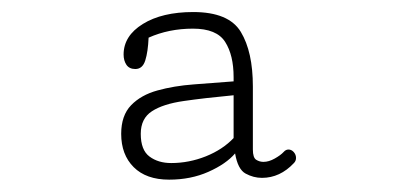

<svg xmlns="http://www.w3.org/2000/svg" viewBox="-20 -416 645 311"><path d="M253.9 -125Q216.8 -125 196.5 -145.3Q176.3 -165.5 176.3 -199.2Q176.3 -229 192.4 -245.6Q208.5 -262.2 235.1 -269.5Q261.7 -276.9 293.9 -279.3Q326.2 -281.7 358.4 -284.2V-291Q358.4 -326.7 344.7 -348.1Q331.1 -369.6 292.5 -369.6Q253.4 -369.6 220.7 -355Q219.7 -332 215.3 -318.1Q210.9 -304.2 199.2 -304.2Q189.5 -304.2 184.8 -311Q180.2 -317.9 180.2 -327.6Q180.2 -357.9 211.4 -377.2Q242.7 -396.5 293 -396.5Q350.6 -396.5 370.1 -364.3Q389.6 -332 389.6 -275.9V-173.8Q389.6 -160.6 395 -157.2Q400.4 -153.8 406.7 -153.8Q415.5 -153.8 425 -159.2Q434.6 -164.6 439.5 -169.9Q442.9 -173.8 447.3 -173.8Q452.1 -173.8 455.8 -169.7Q459.5 -165.5 459.5 -160.2Q459.5 -155.3 456.1 -151.9Q433.6 -127.9 404.3 -127.9Q390.6 -127.9 377.9 -134.8Q365.2 -141.6 360.8 -167.5Q346.2 -150.4 317.6 -137.7Q289.1 -125 253.9 -125ZM257.3 -151.9Q286.1 -151.9 313.5 -162.8Q340.8 -173.8 358.4 -192.4V-261.7Q311.5 -257.3 277.8 -252.4Q244.1 -247.6 226.1 -235.8Q208 -224.1 208 -199.2Q208 -172.9 222.2 -162.4Q236.3 -151.9 257.3 -151.9Z"/></svg>

Font: Cutive Mono
Style: Regular
Weight: 400
Designer: Vernon Adams
Foundry: Vernon Adams
Version: Version 1.110; ttfautohint (v1.8.4.7-5d5b)